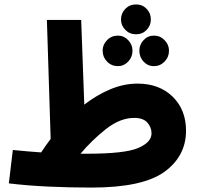

<svg xmlns="http://www.w3.org/2000/svg" viewBox="-20 -835 907 868"><path d="M821 -244Q821 -339 760.5 -398Q700 -457 602 -457Q540 -457 479 -431.5Q418 -406 361 -362L347 -745H192L209 -207Q187 -178 166 -146Q107 -150 38 -157L20 -6Q102 4 198 8.5Q294 13 393 13Q625 13 723 -58Q821 -129 821 -244ZM587 -302Q627 -302 646 -281Q665 -260 665 -232Q665 -192 605 -166Q545 -140 371 -140Q356 -140 344 -140Q395 -201 459 -251.5Q523 -302 587 -302ZM595 -680Q624 -680 643 -700Q662 -720 662 -747Q662 -775 643 -795Q624 -815 595 -815Q566 -815 546.5 -795Q527 -775 527 -747Q527 -720 546.5 -700Q566 -680 595 -680ZM513 -536Q540 -536 559.5 -556.5Q579 -577 579 -606Q579 -633 559.5 -653.5Q540 -674 513 -674Q484 -674 464 -653.5Q444 -633 444 -606Q444 -577 464 -556.5Q484 -536 513 -536ZM676 -536Q704 -536 724 -556.5Q744 -577 744 -606Q744 -633 724 -653.5Q704 -674 676 -674Q648 -674 629 -653.5Q610 -633 610 -606Q610 -577 629 -556.5Q648 -536 676 -536Z"/></svg>

Font: Noto Sans Arabic Extra
Style: Regular
Weight: 800
Designer: Nadine Chahine - Monotype Design Team
Foundry: Monotype Imaging Inc.
Version: Version 1.902